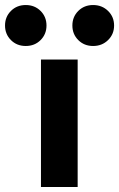

<svg xmlns="http://www.w3.org/2000/svg" viewBox="-98 -744 474 764"><path d="M4.5 -724Q40 -724 63.5 -700.5Q87 -677 87 -642.5Q87 -608 63.5 -584.5Q40 -561 4.5 -561Q-31 -561 -54.5 -584.5Q-78 -608 -78 -642.5Q-78 -677 -54.5 -700.5Q-31 -724 4.5 -724ZM272.5 -724Q308 -724 332 -700.5Q356 -677 356 -642.5Q356 -608 332 -584.5Q308 -561 272.5 -561Q237 -561 213.5 -584.5Q190 -608 190 -642.5Q190 -677 213.5 -700.5Q237 -724 272.5 -724ZM211 0H65V-507H211Z"/></svg>

Font: Hind Vadodara
Style: Bold
Weight: 700
Designer: Hitesh Malaviya
Foundry: Indian Type Foundry
Version: Version 0.702;PS 1.0;hotconv 1.0.81;makeotf.lib2.5.63406